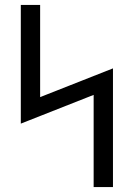

<svg xmlns="http://www.w3.org/2000/svg" viewBox="-20 -755 540 775"><path d="M358 0V-372L64 -256V-735H142V-363L436 -479V0Z"/></svg>

Font: Iosevka www.saffi
Style: Regular
Weight: 400
Monospace: yes
Designer: Belleve Invis
Foundry: Belleve Invis
Version: Version 22.0.2; ttfautohint (v1.8.3)